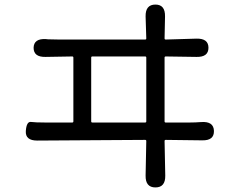

<svg xmlns="http://www.w3.org/2000/svg" viewBox="-20 -787 1040 840"><path d="M660 33Q616 33 617 -19L620 -170Q620 -175 615 -175L143 -172Q90 -172 93 -214Q96 -256 115.5 -253.5Q135 -251 178 -251H296Q301 -251 301 -256V-535Q301 -540 296 -540L179 -538Q127 -537 127 -578Q128 -619 181 -616L190 -615Q215 -614 240 -614H615Q620 -614 620 -619L617 -715Q616 -767 660 -767Q703 -767 702 -715L700 -619Q700 -614 705 -614L840 -618Q892 -619 892 -578Q892 -537 840 -538L705 -540Q700 -540 700 -535V-256Q700 -251 705 -251H810Q835 -251 860 -253Q915 -257 916 -214Q917 -172 865 -173L705 -175Q700 -175 700 -170L703 -19Q704 33 660 33ZM379 -256Q379 -251 384 -251H615Q620 -251 620 -256V-535Q620 -540 615 -540H384Q379 -540 379 -535Z"/></svg>

Font: Resource Han Rounded HK
Style: Regular
Weight: 400
Designer: Cyano Hao (round all glyphs); Ryoko NISHIZUKA  (kana, bopomofo & ideographs); Paul D. Hunt (Latin, Greek & Cyrillic); Sa
Foundry: Cyano Hao
Version: 0.990